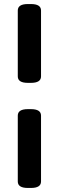

<svg xmlns="http://www.w3.org/2000/svg" viewBox="-20 -790 290 950"><path d="M68 -412V-738Q68 -770 118 -770H133Q183 -770 183 -738V-412Q183 -380 133 -380H118Q68 -380 68 -412ZM68 108V-218Q68 -250 118 -250H133Q183 -250 183 -218V108Q183 140 133 140H118Q68 140 68 108Z"/></svg>

Font: Asap-Bold
Style: Bold
Weight: 700
Designer: Pablo Cosgaya
Foundry: Omnibus-Type
Version: Version 2.000; ttfautohint (v1.8)